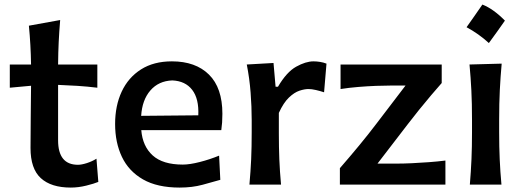

<svg xmlns="http://www.w3.org/2000/svg" viewBox="-20 -827 2339 860"><path d="M296.9 13.2Q209 13.2 162.8 -29.1Q116.7 -71.3 116.7 -164.1Q116.7 -236.3 117.7 -307.1Q118.7 -377.9 119.1 -442.9L23.9 -434.1V-538.1H119.1Q117.7 -627 109.4 -711.9L249.5 -737.3Q245.1 -683.6 242.9 -638.4Q240.7 -593.3 240.2 -538.1H416V-434.1Q372.1 -439.5 327.6 -442.4Q283.2 -445.3 240.2 -446.8V-198.7Q240.2 -88.9 329.1 -88.9Q345.2 -88.9 368.9 -96.4Q392.6 -104 412.1 -116.2L420.4 -12.2Q401.9 -4.4 366.5 4.4Q331.1 13.2 296.9 13.2Z M784.7 13.2Q684.6 13.2 620.6 -23.4Q556.6 -60.1 526.1 -124.3Q495.6 -188.5 495.6 -271.5Q495.6 -353.5 525.1 -416.7Q554.7 -480 611.6 -516.1Q668.5 -552.2 750 -552.2Q856 -552.2 916 -492.9Q976.1 -433.6 976.1 -317.4Q976.1 -295.9 974.9 -278.6Q973.6 -261.2 971.2 -244.1H612.8Q618.7 -171.9 663.8 -130.9Q709 -89.8 798.8 -89.8Q829.6 -89.8 874.8 -101.3Q919.9 -112.8 961.4 -129.9L966.8 -21.5Q934.1 -12.2 887.7 0.5Q841.3 13.2 784.7 13.2ZM868.2 -310.5Q871.6 -384.8 840.8 -424.6Q810.1 -464.4 751.5 -466.8Q690.4 -464.4 653.6 -421.9Q616.7 -379.4 612.3 -308.1Z M1097.2 0Q1102.5 -58.6 1105 -113.5Q1107.4 -168.5 1107.4 -235.4V-289.1Q1107.4 -349.6 1102.5 -412.4Q1097.7 -475.1 1085.4 -538.1L1205.1 -544.9L1214.4 -438.5H1225.1Q1263.7 -504.4 1306.6 -528.3Q1349.6 -552.2 1384.3 -552.2Q1397.9 -552.2 1413.3 -549.8Q1428.7 -547.4 1442.4 -542L1431.6 -413.6Q1414.1 -419.4 1395 -423.8Q1376 -428.2 1361.8 -428.2Q1344.2 -428.2 1321.3 -420.7Q1298.3 -413.1 1274.2 -390.1Q1250 -367.2 1229 -321.3V-229.5Q1229 -167 1231.2 -112.8Q1233.4 -58.6 1238.8 0Z M1502.4 0V-73.7Q1547.9 -126 1589.6 -176.5Q1631.3 -227.1 1666 -272.9L1796.4 -443.8H1730Q1702.6 -443.8 1664.3 -442.4Q1626 -440.9 1584.5 -437.5Q1543 -434.1 1505.4 -428.2V-538.1H1958.5V-455.1Q1937.5 -431.6 1910.9 -400.1Q1884.3 -368.7 1856.7 -334.5Q1829.1 -300.3 1805.2 -269L1670.9 -94.2H1758.8Q1786.6 -94.2 1824.2 -95.9Q1861.8 -97.7 1901.4 -100.6Q1940.9 -103.5 1975.1 -107.9V0Z M2140.7 -806.6Q2166.5 -796.4 2191.7 -778.1Q2216.9 -759.9 2241.6 -734.6Q2224.5 -709.9 2206.5 -684.9Q2188.5 -660 2169.7 -634.2Q2124.6 -675.5 2069.8 -705.1Q2088 -730.9 2105.5 -755.8Q2122.9 -780.8 2140.7 -806.6ZM2084.5 0Q2089.4 -58.6 2091.8 -113.5Q2094.2 -168.5 2094.2 -235.4V-289.1Q2094.2 -364.7 2091.3 -422.1Q2088.4 -479.5 2083 -538.1L2227.1 -542Q2221.7 -482.4 2218.8 -424.3Q2215.8 -366.2 2215.8 -289.1V-235.4Q2215.8 -168.5 2218.3 -113.5Q2220.7 -58.6 2226.1 0Z"/></svg>

Font: Pinar-DS1-FD SemiBold
Style: Regular
Weight: 600
Designer: Amin Abedi
Version: Version 3.000